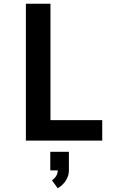

<svg xmlns="http://www.w3.org/2000/svg" viewBox="-20 -755 640 1031"><path d="M119 0V-735H251V-110H529V0ZM290 256 259 213Q273 204 281.5 190Q290 176 290 160H250V60H350V160Q350 175 345.5 189Q341 203 333 215.5Q325 228 314 238Q303 248 290 256Z"/></svg>

Font: Iosevka SS04 XBd Ex
Style: Regular
Weight: 800
Width: 7
Monospace: yes
Designer: Belleve Invis
Foundry: Belleve Invis
Version: Version 19.0.0; ttfautohint (v1.8.4)